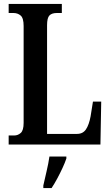

<svg xmlns="http://www.w3.org/2000/svg" viewBox="-20 -734 561 975"><path d="M24 0V-46H52Q71 -46 85.5 -59Q100 -72 100 -110V-602Q100 -642 85 -655Q70 -668 48 -668H24V-714H294V-668H269Q243 -668 231 -655.5Q219 -643 219 -606V-54H371Q401 -54 416.5 -77Q432 -100 440 -143L452 -218H494L490 0ZM200 208Q207 176 216.5 136Q226 96 231 61H317V71Q310 92 297.5 119Q285 146 270.5 173Q256 200 242 221H200Z"/></svg>

Font: Noto Serif Bengali ExtraCondensed SemiBold
Style: Regular
Weight: 600
Width: 2
Designer: Juan Bruce, Universal Thirst, Indian Type Foundry and the Monotype Design Team.
Foundry: Monotype Imaging Inc.
Version: Version 2.003; ttfautohint (v1.8.4.7-5d5b)